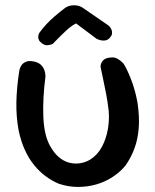

<svg xmlns="http://www.w3.org/2000/svg" viewBox="-20 -713 595 735"><path d="M204 -10.1Q178.9 -20.8 155.2 -38.1Q131.6 -55.5 111.6 -79.8Q91.5 -104.1 76.2 -136.8Q61 -169.5 51.6 -212.1Q41.6 -265.8 42.7 -321.7Q43.8 -377.6 53.8 -442Q53.8 -442 55.5 -449Q57.2 -456 62.9 -464.1Q68.6 -472.1 80.4 -476.9Q92.1 -481.8 112.1 -477Q129.2 -473 138.1 -463.4Q146.9 -453.8 150 -444.1Q153.1 -434.4 153.6 -427.1Q154 -419.8 154 -419.8Q143.1 -335.4 145.9 -265.8Q148.8 -196.1 170.8 -156Q185.8 -128.5 204.4 -112.3Q223 -96.1 243.8 -90.6Q264.6 -85 285.2 -87.9Q305.9 -90.8 324.5 -101.6Q353.6 -120 370 -150.7Q386.4 -181.4 392.8 -217.8Q399.2 -254.1 396 -289.1Q392.5 -321.8 386 -355.2Q379.5 -388.6 373.6 -415.8Q367.8 -443 364.9 -457.2Q364.9 -457.2 365.2 -461.9Q365.6 -466.6 368.6 -473.2Q371.5 -479.9 379.1 -485.6Q386.8 -491.2 401.5 -492.6Q417.1 -495 428.8 -488.6Q440.4 -482.1 446.9 -475.5Q453.4 -468.9 453.4 -468.9Q469.9 -441.5 484.1 -402.8Q498.4 -364.1 506.4 -319.8Q514.4 -265.8 511.1 -223.2Q507.8 -180.6 495.2 -146.2Q482.8 -111.8 461.4 -80.6Q440.9 -55.1 412 -36.1Q383.1 -17 348.7 -7.1Q314.2 2.8 277.4 2.6Q240.5 2.5 204 -10.1ZM141.4 -546.5Q132.1 -553.2 128.9 -560.1Q125.8 -567 126.4 -573.1Q127 -579.2 128.6 -582.9Q130.1 -586.6 130.1 -586.6Q143.1 -604.6 157.2 -619.8Q171.4 -635 188.5 -649.8Q205.6 -664.6 226.4 -680.6Q235.4 -688 247.9 -691Q260.5 -694 274.4 -691.9Q288.4 -689.9 300.6 -680.6L396 -614.9Q396 -614.9 399.8 -610.9Q403.5 -607 406.6 -599.9Q409.6 -592.9 408.9 -584.7Q408.1 -576.5 399.1 -567Q392.4 -560 383.9 -558.4Q375.5 -556.9 367.9 -558.4Q360.4 -560 355.3 -562.1Q350.2 -564.1 350.2 -564.1L271.1 -623.4Q253.5 -614.6 232 -594.7Q210.5 -574.8 182 -545.1Q182 -545.1 175.9 -542.8Q169.8 -540.4 160.6 -539.9Q151.5 -539.5 141.4 -546.5Z"/></svg>

Font: Sour Gummy Black
Style: Regular
Weight: 900
Version: Version 1.000